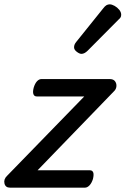

<svg xmlns="http://www.w3.org/2000/svg" viewBox="-35 -864 578 884"><path d="M11 0Q-10 0 -14.5 -19.5Q-19 -39 -2 -55L353 -420H134Q123 -420 119 -430Q115 -440 120 -460Q126 -480 135.5 -490Q145 -500 156 -500H470Q487 -500 494.5 -490Q502 -480 501 -467Q500 -454 491 -445L138 -80H379Q390 -80 394 -70.5Q398 -61 393 -40Q387 -21 377 -10.5Q367 0 356 0ZM340 -616Q331 -616 318.5 -625.5Q306 -635 306 -646Q306 -653 308.5 -659Q311 -665 316 -671L439 -824Q448 -836 455 -840Q462 -844 470 -844Q480 -844 492.5 -837Q505 -830 514 -819Q523 -808 523 -796Q523 -788 519.5 -783Q516 -778 510 -773L369 -631Q354 -616 340 -616Z"/></svg>

Font: Playwrite CZ
Style: Regular
Weight: 400
Designer: Veronika Burian, José Scaglione
Foundry: TypeTogether
Version: Version 1.002